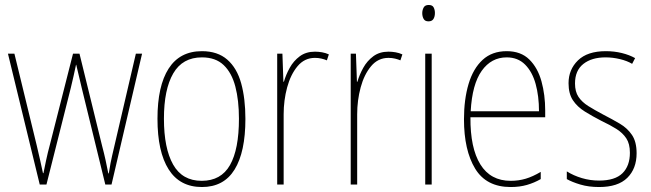

<svg xmlns="http://www.w3.org/2000/svg" viewBox="-20 -743 2621 773"><path d="M309 -389Q297 -438 287 -482H286Q281 -459 276 -436Q271 -413 265 -389L167 0H140L12 -527H38L128 -157Q136 -122 142 -96.5Q148 -71 153 -46H155Q159 -66 165.5 -97Q172 -128 181 -161L274 -527H300L391 -156Q399 -126 405 -98.5Q411 -71 416 -45H418Q422 -70 425 -86Q428 -102 431.5 -116.5Q435 -131 440 -153L527 -527H552L429 0H404Z M968 -264Q968 -131 924.5 -60.5Q881 10 793 10Q704 10 659 -61Q614 -132 614 -265Q614 -397 659 -467Q704 -537 793 -537Q856 -537 895 -503Q934 -469 951 -407.5Q968 -346 968 -264ZM640 -265Q640 -146 677 -80.5Q714 -15 792 -15Q870 -15 906 -78.5Q942 -142 942 -265Q942 -339 927.5 -394.5Q913 -450 880.5 -481Q848 -512 793 -512Q715 -512 677.5 -447.5Q640 -383 640 -265Z M1248 -535Q1262 -535 1276.5 -532.5Q1291 -530 1304 -524L1296 -500Q1287 -504 1274.5 -507Q1262 -510 1248 -510Q1206 -510 1178 -476.5Q1150 -443 1136 -391Q1122 -339 1122 -283V0H1096V-527H1117L1121 -414H1123Q1131 -442 1146.5 -470Q1162 -498 1187 -516.5Q1212 -535 1248 -535Z M1544 -535Q1558 -535 1572.5 -532.5Q1587 -530 1600 -524L1592 -500Q1583 -504 1570.5 -507Q1558 -510 1544 -510Q1502 -510 1474 -476.5Q1446 -443 1432 -391Q1418 -339 1418 -283V0H1392V-527H1413L1417 -414H1419Q1427 -442 1442.5 -470Q1458 -498 1483 -516.5Q1508 -535 1544 -535Z M1706 -723Q1721 -723 1726 -713Q1731 -703 1731 -691Q1731 -676 1725 -666.5Q1719 -657 1705 -657Q1691 -657 1685.5 -667Q1680 -677 1680 -690Q1680 -702 1685.5 -712.5Q1691 -723 1706 -723ZM1718 -527V0H1692V-527Z M2020 -537Q2077 -537 2111 -503.5Q2145 -470 2160 -415.5Q2175 -361 2175 -298V-271H1874Q1873 -147 1914 -81Q1955 -15 2036 -15Q2068 -15 2096.5 -23.5Q2125 -32 2157 -51V-22Q2131 -7 2101.5 1.5Q2072 10 2036 10Q1938 10 1893 -64Q1848 -138 1848 -263Q1848 -343 1866.5 -405Q1885 -467 1923 -502Q1961 -537 2020 -537ZM2020 -512Q1958 -512 1919.5 -458Q1881 -404 1875 -295H2150Q2150 -356 2136.5 -405Q2123 -454 2094 -483Q2065 -512 2020 -512Z M2543 -126Q2543 -64 2505.5 -27Q2468 10 2392 10Q2350 10 2316.5 0Q2283 -10 2262 -22V-53Q2289 -36 2322.5 -26Q2356 -16 2392 -16Q2456 -16 2486 -45.5Q2516 -75 2516 -128Q2516 -164 2501.5 -186Q2487 -208 2461.5 -224Q2436 -240 2402 -256Q2365 -275 2334.5 -294Q2304 -313 2286.5 -339.5Q2269 -366 2269 -408Q2269 -463 2307 -500Q2345 -537 2419 -537Q2453 -537 2483.5 -529.5Q2514 -522 2537 -509L2525 -486Q2505 -498 2476 -505Q2447 -512 2418 -512Q2362 -512 2328.5 -485.5Q2295 -459 2295 -407Q2295 -374 2309 -353Q2323 -332 2348.5 -316Q2374 -300 2408 -282Q2445 -263 2475.5 -245Q2506 -227 2524.5 -199.5Q2543 -172 2543 -126Z"/></svg>

Font: Noto Sans Georgian Condensed Thin
Style: Regular
Weight: 100
Width: 3
Designer: Monotype Design Team, Akaki Razmadze
Foundry: Google LLC
Version: Version 2.005; ttfautohint (v1.8.4.7-5d5b)